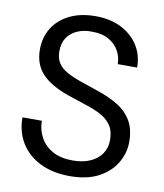

<svg xmlns="http://www.w3.org/2000/svg" viewBox="-82 -779 731 858"><g transform="rotate(10 284.0 -350.0)"><path d="M292 12Q215 12 158 -16Q101 -44 70 -94Q39 -144 39 -210H127Q127 -169 146 -134.5Q165 -100 201.5 -79.5Q238 -59 293 -59Q339 -59 372.5 -74Q406 -89 424 -115.5Q442 -142 442 -178Q442 -219 424.5 -244.5Q407 -270 376.5 -286Q346 -302 307 -314.5Q268 -327 227 -341Q143 -370 103 -412.5Q63 -455 63 -522Q63 -578 89.5 -620.5Q116 -663 165.5 -687.5Q215 -712 283 -712Q350 -712 399.5 -687Q449 -662 477 -618.5Q505 -575 505 -518H417Q417 -549 402 -577Q387 -605 356.5 -623Q326 -641 279 -641Q242 -642 212.5 -629Q183 -616 166.5 -591.5Q150 -567 150 -530Q150 -497 164 -476Q178 -455 205 -440Q232 -425 269 -412.5Q306 -400 352 -384Q403 -367 443 -342.5Q483 -318 505.5 -280Q528 -242 528 -184Q528 -134 501.5 -89Q475 -44 423 -16Q371 12 292 12Z"/></g></svg>

Font: DM Sans 28pt
Style: Regular
Weight: 400
Version: Version 4.004;gftools[0.9.30]